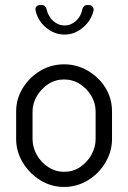

<svg xmlns="http://www.w3.org/2000/svg" viewBox="-20 -734 509 761"><path d="M234 7Q183 7 140 -19.5Q97 -46 70.5 -89.5Q44 -133 44 -183V-292Q44 -342 70 -384.5Q96 -427 139 -453Q182 -479 234 -479Q285 -479 328.5 -453.5Q372 -428 398 -386Q424 -344 424 -292V-183Q424 -134 398 -90Q372 -46 328.5 -19.5Q285 7 234 7ZM234 -53Q269 -53 297 -71.5Q325 -90 342 -120Q359 -150 359 -183V-292Q359 -324 342.5 -353Q326 -382 297.5 -400.5Q269 -419 234 -419Q199 -419 171 -400.5Q143 -382 126 -353Q109 -324 109 -292V-183Q109 -150 126 -120Q143 -90 171.5 -71.5Q200 -53 234 -53ZM236 -597Q195 -597 162 -625Q129 -653 121 -693Q119 -703 124.5 -708.5Q130 -714 139 -714H146Q154 -714 158.5 -709Q163 -704 165 -696Q171 -669 191 -651Q211 -633 236 -633Q261 -633 281 -651Q301 -669 306 -696Q308 -704 312.5 -709Q317 -714 325 -714H332Q341 -714 346.5 -708Q352 -702 351 -693Q342 -653 309 -625Q276 -597 236 -597Z"/></svg>

Font: Dosis
Style: Regular
Weight: 400
Designer: EdgarTolentino, PabloImpallari, IginoMarini
Foundry: EdgarTolentino, PabloImpallari, IginoMarini
Version: Version 3.001; ttfautohint (v1.8.2)